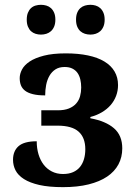

<svg xmlns="http://www.w3.org/2000/svg" viewBox="-20 -770 569 799"><path d="M242.2 -45.9Q266.6 -45.9 284.2 -53.7Q301.8 -61.5 313 -75.4Q324.2 -89.4 329.6 -108.2Q335 -127 335 -148.9Q335 -197.3 307.1 -222.2Q279.3 -247.1 219.2 -247.1H151.9V-311H220.2Q248 -311 266.8 -318.6Q285.6 -326.2 297.1 -339.4Q308.6 -352.5 313.2 -369.6Q317.9 -386.7 317.9 -405.8Q317.9 -423.8 314.2 -439.5Q310.5 -455.1 302.5 -466.6Q294.4 -478 281.2 -484.6Q268.1 -491.2 249 -491.2Q226.1 -491.2 210.7 -481.2Q195.3 -471.2 185.8 -454.6Q176.3 -438 172.1 -416.7Q168 -395.5 168 -373Q137.2 -373 116.7 -378.2Q96.2 -383.3 84.2 -392.6Q72.3 -401.9 67.1 -415Q62 -428.2 62 -444.8Q62 -462.4 71.5 -480.7Q81.1 -499 103.3 -513.9Q125.5 -528.8 162.4 -538.3Q199.2 -547.9 253.9 -547.9Q305.7 -547.9 346.2 -539.3Q386.7 -530.8 414.6 -513.9Q442.4 -497.1 456.8 -472.4Q471.2 -447.8 471.2 -416Q471.2 -392.1 463.1 -370.8Q455.1 -349.6 440.2 -332.5Q425.3 -315.4 403.8 -302.7Q382.3 -290 356 -283.2V-277.8Q419.9 -266.1 454.3 -236.3Q488.8 -206.5 488.8 -152.8Q488.8 -115.7 472.9 -85.9Q457 -56.2 426 -35.2Q395 -14.2 348.9 -2.7Q302.7 8.8 242.2 8.8Q183.6 8.8 143.8 -0.2Q104 -9.3 79.6 -24.9Q55.2 -40.5 44.7 -61Q34.2 -81.5 34.2 -105Q34.2 -141.6 57.4 -161.9Q80.6 -182.1 132.8 -182.1Q132.8 -153.3 140.1 -128.4Q147.5 -103.5 161.4 -85.2Q175.3 -66.9 195.8 -56.4Q216.3 -45.9 242.2 -45.9ZM91.3 -688Q91.3 -705.1 96.2 -717Q101.1 -729 109.1 -736.3Q117.2 -743.7 127.9 -746.8Q138.7 -750 150.4 -750Q162.1 -750 172.9 -746.8Q183.6 -743.7 191.9 -736.3Q200.2 -729 205.3 -717Q210.4 -705.1 210.4 -688Q210.4 -671.4 205.3 -659.4Q200.2 -647.5 191.9 -640.1Q183.6 -632.8 172.9 -629.4Q162.1 -626 150.4 -626Q138.7 -626 127.9 -629.4Q117.2 -632.8 109.1 -640.1Q101.1 -647.5 96.2 -659.4Q91.3 -671.4 91.3 -688ZM296.4 -688Q296.4 -705.1 301.3 -717Q306.2 -729 314.5 -736.3Q322.8 -743.7 333.5 -746.8Q344.2 -750 356.4 -750Q367.7 -750 378.2 -746.8Q388.7 -743.7 397 -736.3Q405.3 -729 410.4 -717Q415.5 -705.1 415.5 -688Q415.5 -671.4 410.4 -659.4Q405.3 -647.5 397 -640.1Q388.7 -632.8 378.2 -629.4Q367.7 -626 356.4 -626Q344.2 -626 333.5 -629.4Q322.8 -632.8 314.5 -640.1Q306.2 -647.5 301.3 -659.4Q296.4 -671.4 296.4 -688Z"/></svg>

Font: Droid Serif
Style: Bold
Weight: 700
Designer: Monotype Design team
Foundry: Monotype Imaging Inc.
Version: Version 1.03